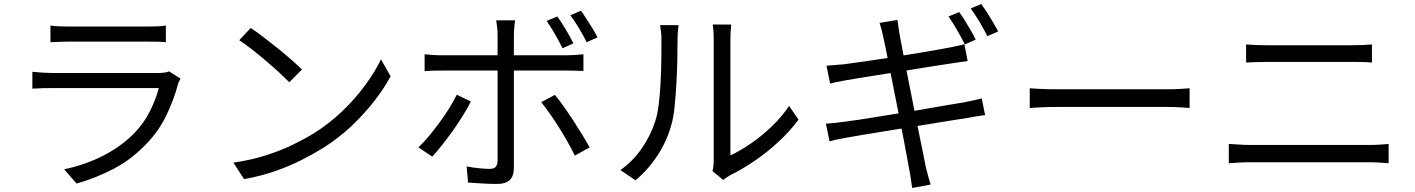

<svg xmlns="http://www.w3.org/2000/svg" viewBox="-20 -872 7040 955"><path d="M231 -745Q251 -742 274 -741Q297 -740 321 -740Q336 -740 375.5 -740Q415 -740 465.5 -740Q516 -740 566.5 -740Q617 -740 657 -740Q697 -740 714 -740Q738 -740 762 -741Q786 -742 805 -745V-662Q787 -664 762.5 -664.5Q738 -665 713 -665Q696 -665 656.5 -665Q617 -665 567 -665Q517 -665 466.5 -665Q416 -665 376.5 -665Q337 -665 321 -665Q298 -665 275 -664Q252 -663 231 -662ZM878 -481Q875 -475 870.5 -466.5Q866 -458 865 -452Q845 -378 810 -303.5Q775 -229 719 -168Q640 -82 548.5 -34Q457 14 361 41L299 -30Q405 -52 496 -99Q587 -146 651 -213Q697 -261 726.5 -320.5Q756 -380 770 -434Q759 -434 728.5 -434Q698 -434 654 -434Q610 -434 559.5 -434Q509 -434 457.5 -434Q406 -434 361.5 -434Q317 -434 284.5 -434Q252 -434 239 -434Q221 -434 195 -433.5Q169 -433 141 -431V-515Q169 -512 194 -510.5Q219 -509 239 -509Q250 -509 281 -509Q312 -509 356 -509Q400 -509 451 -509Q502 -509 553 -509Q604 -509 648 -509Q692 -509 723.5 -509Q755 -509 766 -509Q783 -509 798 -511Q813 -513 821 -517Z M1227 -733Q1254 -715 1289 -688.5Q1324 -662 1360.5 -632.5Q1397 -603 1429 -575Q1461 -547 1482 -526L1419 -463Q1400 -482 1370 -510Q1340 -538 1304 -568.5Q1268 -599 1233 -626.5Q1198 -654 1170 -672ZM1141 -63Q1229 -76 1301.5 -99Q1374 -122 1434 -151Q1494 -180 1541 -209Q1618 -257 1683 -319.5Q1748 -382 1797 -449Q1846 -516 1875 -577L1923 -492Q1889 -430 1839 -366Q1789 -302 1726 -243Q1663 -184 1587 -136Q1537 -105 1477.5 -75Q1418 -45 1347.5 -20.5Q1277 4 1194 19Z M2752 -790Q2771 -764 2794 -725.5Q2817 -687 2832 -656L2778 -632Q2763 -663 2741 -701Q2719 -739 2699 -768ZM2870 -819Q2883 -800 2898.5 -776Q2914 -752 2928.5 -728.5Q2943 -705 2952 -686L2898 -662Q2882 -695 2860 -731.5Q2838 -768 2817 -796ZM2542 -771Q2541 -764 2539.5 -751Q2538 -738 2537 -724Q2536 -710 2536 -699Q2536 -673 2536 -639Q2536 -605 2536 -572Q2536 -539 2536 -514Q2536 -494 2536 -456Q2536 -418 2536 -370Q2536 -322 2536 -271.5Q2536 -221 2536 -174Q2536 -127 2536 -91Q2536 -55 2536 -37Q2536 3 2516 23Q2496 43 2450 43Q2429 43 2403.5 42Q2378 41 2353 39Q2328 37 2308 36L2301 -44Q2334 -38 2365 -35Q2396 -32 2416 -32Q2436 -32 2445 -41.5Q2454 -51 2455 -70Q2455 -84 2455 -118.5Q2455 -153 2455 -198.5Q2455 -244 2455 -294.5Q2455 -345 2455 -390.5Q2455 -436 2455 -469Q2455 -502 2455 -514Q2455 -531 2455 -565Q2455 -599 2455 -636.5Q2455 -674 2455 -700Q2455 -716 2452.5 -738Q2450 -760 2448 -771ZM2092 -602Q2113 -600 2133 -598.5Q2153 -597 2177 -597Q2189 -597 2226 -597Q2263 -597 2315.5 -597Q2368 -597 2428 -597Q2488 -597 2548.5 -597Q2609 -597 2661.5 -597Q2714 -597 2750.5 -597Q2787 -597 2800 -597Q2818 -597 2840.5 -598.5Q2863 -600 2882 -602V-519Q2862 -520 2840.5 -520.5Q2819 -521 2801 -521Q2788 -521 2751.5 -521Q2715 -521 2662.5 -521Q2610 -521 2550 -521Q2490 -521 2430 -521Q2370 -521 2317 -521Q2264 -521 2227.5 -521Q2191 -521 2177 -521Q2155 -521 2133.5 -520.5Q2112 -520 2092 -518ZM2322 -367Q2306 -335 2282.5 -297Q2259 -259 2231.5 -220.5Q2204 -182 2177.5 -149Q2151 -116 2130 -93L2061 -139Q2086 -162 2113 -194.5Q2140 -227 2166.5 -263Q2193 -299 2215 -334.5Q2237 -370 2252 -401ZM2740 -400Q2760 -376 2783.5 -343Q2807 -310 2831.5 -272.5Q2856 -235 2877 -200.5Q2898 -166 2913 -139L2839 -98Q2825 -128 2804.5 -164Q2784 -200 2761 -237Q2738 -274 2714.5 -307Q2691 -340 2672 -364Z M3524 -21Q3527 -33 3528.5 -47.5Q3530 -62 3530 -77Q3530 -87 3530 -121Q3530 -155 3530 -204.5Q3530 -254 3530 -312Q3530 -370 3530 -428.5Q3530 -487 3530 -538Q3530 -589 3530 -626Q3530 -663 3530 -676Q3530 -705 3528 -724.5Q3526 -744 3525 -750H3617Q3617 -744 3615 -724Q3613 -704 3613 -676Q3613 -662 3613 -626.5Q3613 -591 3613 -540.5Q3613 -490 3613 -432.5Q3613 -375 3613 -319Q3613 -263 3613 -215.5Q3613 -168 3613 -137Q3613 -106 3613 -99Q3660 -121 3713 -157Q3766 -193 3816.5 -241Q3867 -289 3905 -345L3952 -277Q3909 -219 3851.5 -166Q3794 -113 3732 -71Q3670 -29 3611 0Q3599 7 3590.5 13Q3582 19 3577 23ZM3066 -26Q3129 -71 3173 -135Q3217 -199 3240 -272Q3251 -306 3257 -357Q3263 -408 3266 -465.5Q3269 -523 3269.5 -577.5Q3270 -632 3270 -674Q3270 -696 3268 -713.5Q3266 -731 3263 -747H3355Q3354 -741 3353 -729.5Q3352 -718 3351 -704Q3350 -690 3350 -675Q3350 -633 3349 -576.5Q3348 -520 3344.5 -458.5Q3341 -397 3335.5 -342Q3330 -287 3319 -250Q3297 -170 3250.5 -99Q3204 -28 3141 25Z M4751 -812Q4764 -795 4779 -770.5Q4794 -746 4808.5 -721Q4823 -696 4833 -675L4779 -651Q4764 -682 4741 -721.5Q4718 -761 4698 -790ZM4861 -852Q4874 -834 4890 -809Q4906 -784 4920.5 -759.5Q4935 -735 4945 -716L4891 -692Q4875 -725 4852 -763.5Q4829 -802 4808 -830ZM4373 -690Q4369 -709 4364.5 -726Q4360 -743 4355 -758L4444 -773Q4446 -760 4448.5 -740.5Q4451 -721 4454 -704Q4456 -695 4462.5 -658Q4469 -621 4480 -566Q4491 -511 4503.5 -447Q4516 -383 4529 -318.5Q4542 -254 4553.5 -197Q4565 -140 4573.5 -99.5Q4582 -59 4584 -45Q4589 -24 4595.5 0Q4602 24 4609 46L4517 63Q4513 37 4510 14Q4507 -9 4502 -31Q4500 -44 4492.5 -84Q4485 -124 4474.5 -180Q4464 -236 4451 -300.5Q4438 -365 4425.5 -429Q4413 -493 4402 -548Q4391 -603 4383.5 -640.5Q4376 -678 4373 -690ZM4091 -545Q4110 -547 4130.5 -548.5Q4151 -550 4175 -552Q4197 -555 4238 -560.5Q4279 -566 4331 -574Q4383 -582 4438.5 -590.5Q4494 -599 4546 -608Q4598 -617 4639.5 -624Q4681 -631 4705 -636Q4727 -640 4745.5 -644.5Q4764 -649 4777 -652L4793 -568Q4782 -567 4761.5 -564Q4741 -561 4721 -558Q4696 -554 4652.5 -547.5Q4609 -541 4557 -532.5Q4505 -524 4449.5 -515Q4394 -506 4342.5 -498Q4291 -490 4251 -483.5Q4211 -477 4189 -473Q4169 -469 4150 -465.5Q4131 -462 4109 -456ZM4088 -257Q4106 -258 4131.5 -260.5Q4157 -263 4176 -266Q4203 -269 4249 -276Q4295 -283 4352.5 -292.5Q4410 -302 4471 -311.5Q4532 -321 4590 -331.5Q4648 -342 4696.5 -350Q4745 -358 4775 -363Q4804 -369 4825.5 -373.5Q4847 -378 4863 -383L4880 -299Q4864 -298 4841 -294Q4818 -290 4790 -285Q4756 -280 4706.5 -272Q4657 -264 4599 -254.5Q4541 -245 4480.5 -235.5Q4420 -226 4364.5 -216.5Q4309 -207 4264.5 -200Q4220 -193 4195 -188Q4165 -183 4144 -178.5Q4123 -174 4106 -169Z M5102 -433Q5117 -432 5139 -430.5Q5161 -429 5187.5 -428.5Q5214 -428 5241 -428Q5257 -428 5290.5 -428Q5324 -428 5369 -428Q5414 -428 5464.5 -428Q5515 -428 5565.5 -428Q5616 -428 5661.5 -428Q5707 -428 5740 -428Q5773 -428 5789 -428Q5827 -428 5854 -430Q5881 -432 5897 -433V-335Q5882 -336 5852.5 -338Q5823 -340 5790 -340Q5774 -340 5740 -340Q5706 -340 5661.5 -340Q5617 -340 5566 -340Q5515 -340 5464.5 -340Q5414 -340 5369.5 -340Q5325 -340 5291 -340Q5257 -340 5241 -340Q5200 -340 5163 -338.5Q5126 -337 5102 -335Z M6178 -651Q6202 -649 6227 -648Q6252 -647 6277 -647Q6293 -647 6327 -647Q6361 -647 6404.5 -647Q6448 -647 6495.5 -647Q6543 -647 6586 -647Q6629 -647 6660.5 -647Q6692 -647 6705 -647Q6732 -647 6757.5 -648Q6783 -649 6804 -651V-561Q6783 -563 6756.5 -563.5Q6730 -564 6705 -564Q6693 -564 6660.5 -564Q6628 -564 6583.5 -564Q6539 -564 6490.5 -564Q6442 -564 6398 -564Q6354 -564 6321.5 -564Q6289 -564 6277 -564Q6251 -564 6226 -563Q6201 -562 6178 -561ZM6092 -156Q6118 -155 6144 -153Q6170 -151 6197 -151Q6209 -151 6244.5 -151Q6280 -151 6330.5 -151Q6381 -151 6439 -151Q6497 -151 6554.5 -151Q6612 -151 6662.5 -151Q6713 -151 6748.5 -151Q6784 -151 6796 -151Q6819 -151 6842 -152.5Q6865 -154 6887 -156V-60Q6865 -62 6840.5 -63.5Q6816 -65 6796 -65Q6784 -65 6748.5 -65Q6713 -65 6662.5 -65Q6612 -65 6554.5 -65Q6497 -65 6439 -65Q6381 -65 6330.5 -65Q6280 -65 6244.5 -65Q6209 -65 6197 -65Q6170 -65 6143.5 -63.5Q6117 -62 6092 -60Z"/></svg>

Font: Noto Sans KR
Style: Regular
Weight: 400
Designer: Ryoko NISHIZUKA  (kana, bopomofo & ideographs); Paul D. Hunt (Latin, Greek & Cyrillic); Sandoll Communications , Soo-you
Foundry: Adobe
Version: Version 2.004-H2;hotconv 1.0.118;makeotfexe 2.5.65603